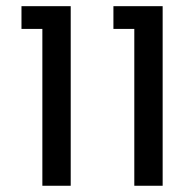

<svg xmlns="http://www.w3.org/2000/svg" viewBox="-20 -595 629 615"><path d="M48.8 0ZM410.2 -502.4H343.3V-575.2H501V0H410.2ZM115.7 -502.4H48.8V-575.2H206.5V0H115.7Z"/></svg>

Font: Heebo
Style: Regular
Weight: 400
Designer: Oded Ezer
Foundry: Meir Sadan
Version: Version 2.001; ttfautohint (v1.5.14-ce02) -l 8 -r 50 -G 200 